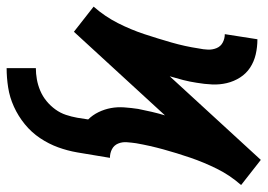

<svg xmlns="http://www.w3.org/2000/svg" viewBox="-156 -448 788 565"><g transform="rotate(90 237.5 -166.0)"><path d="M156 208V122Q172 122 189 119Q206 116 222.5 109Q239 102 253 90.5Q267 79 277.5 64.5Q288 50 293.5 33.5Q299 17 302 0L307 -32Q294 -45 285.5 -62.5Q277 -80 273.5 -99Q270 -118 271.5 -138.5Q273 -159 276 -179Q280 -199 284.5 -218.5Q289 -238 295 -258L49 10L12 -19L-25 -48Q4 -81 23.5 -119.5Q43 -158 56 -197.5Q69 -237 80.5 -277Q92 -317 98 -357Q101 -371 101.5 -384.5Q102 -398 97 -410Q92 -422 80.5 -428Q69 -434 56 -434L71 -530Q94 -530 115.5 -525Q137 -520 154.5 -508.5Q172 -497 183.5 -479Q195 -461 200 -440Q205 -419 204 -396.5Q203 -374 199 -351Q196 -331 191 -311.5Q186 -292 180 -272L426 -540L463 -511L500 -482Q471 -449 452 -410.5Q433 -372 419.5 -332.5Q406 -293 395 -253Q384 -213 377 -173Q375 -159 374 -145.5Q373 -132 378 -120Q383 -108 394.5 -102Q406 -96 420 -96L404 0Q399 29 389 56.5Q379 84 362 109.5Q345 135 321 154.5Q297 174 269.5 186.5Q242 199 213 203.5Q184 208 156 208Z"/></g></svg>

Font: Iosevka Slab
Style: Bold Italic
Weight: 700
Italic angle: -9°
Monospace: yes
Designer: Belleve Invis
Foundry: Belleve Invis
Version: Version 11.1.0; ttfautohint (v1.8.3)